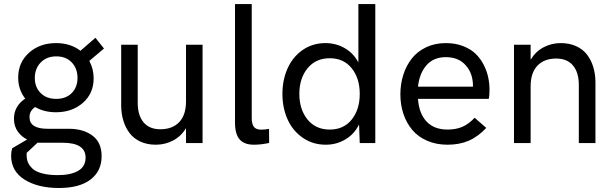

<svg xmlns="http://www.w3.org/2000/svg" viewBox="-20 -710 3044 953"><path d="M322.8 -70.8Q393.1 -70.8 438.7 -37.1Q484.4 -3.4 484.4 65.4Q484.4 138.7 429.7 180.9Q375 223.1 272.5 223.1Q168 223.1 101.6 181.4Q35.2 139.6 35.2 62.5Q35.2 43 40.5 25.9L114.7 -17.6Q86.4 -31.7 68.1 -57.4Q49.8 -83 49.3 -119.1Q48.3 -181.6 105 -220.7Q70.3 -265.6 70.3 -324.7Q70.3 -399.9 123.8 -448Q177.2 -496.1 258.3 -496.1Q329.6 -496.1 379.4 -458L453.6 -522.5L496.1 -469.2L423.3 -407.7Q444.8 -367.7 444.8 -321.8Q444.8 -246.1 391.4 -199.5Q337.9 -152.8 257.8 -152.8Q199.2 -152.8 154.3 -178.7Q125.5 -158.7 126.5 -127.4Q127.4 -70.8 215.8 -70.8ZM259.8 -430.2Q211.4 -430.2 182.1 -399.9Q152.8 -369.6 152.8 -323.2Q152.8 -277.3 181.6 -248.3Q210.4 -219.2 259.3 -219.2Q307.6 -219.2 336.2 -248.3Q364.7 -277.3 364.7 -323.2Q364.7 -370.1 336.2 -400.1Q307.6 -430.2 259.8 -430.2ZM267.1 159.2Q331.1 159.2 367.9 137.9Q404.8 116.7 404.8 72.3Q404.8 -1.5 290.5 -1.5H174.8Q169.4 -1.5 166.5 -2L112.3 48.8V61.5Q112.3 79.6 118.4 95Q124.5 110.4 139.9 125.7Q155.3 141.1 187.7 150.1Q220.2 159.2 267.1 159.2Z M753.4 8.3Q710.4 8.3 677 -7.1Q643.6 -22.5 623.3 -49.3Q603 -76.2 592.5 -110.4Q582 -144.5 581.5 -184.6V-487.8H663.6V-199.2Q663.6 -137.7 692.4 -103Q721.2 -68.4 775.9 -68.4Q835.4 -68.4 869.4 -103.8Q903.3 -139.2 903.3 -206.5V-487.8H985.4V0H903.3V-74.2Q879.4 -33.7 839.4 -12.7Q799.3 8.3 753.4 8.3Z M1240.7 8.3Q1191.9 8.3 1169.2 -18.3Q1146.5 -44.9 1146.5 -101.1V-689.9H1229.5V-123Q1229.5 -95.7 1239.7 -81.1Q1250 -66.4 1277.8 -66.4Q1293 -66.4 1315.4 -70.3L1315.9 -0.5Q1275.4 8.3 1240.7 8.3Z M1597.2 8.3Q1532.2 8.3 1482.4 -26.4Q1432.6 -61 1407.2 -117.9Q1381.8 -174.8 1381.8 -244.1Q1381.8 -313 1407.2 -370.1Q1432.6 -427.2 1481.9 -461.7Q1531.2 -496.1 1595.7 -496.1Q1647.9 -496.1 1691.7 -470.7Q1735.4 -445.3 1758.8 -399.9V-689.9H1842.8V0H1765.6L1762.2 -92.3Q1738.8 -44.4 1694.6 -18.1Q1650.4 8.3 1597.2 8.3ZM1616.7 -66.9Q1686 -66.9 1725.8 -116.7Q1765.6 -166.5 1765.6 -244.1Q1765.6 -321.3 1725.8 -371.1Q1686 -420.9 1616.7 -420.9Q1546.9 -420.9 1506.3 -370.8Q1465.8 -320.8 1465.8 -244.1Q1465.8 -167 1506.3 -116.9Q1546.9 -66.9 1616.7 -66.9Z M2201.2 8.3Q2145 8.3 2099.9 -11.5Q2054.7 -31.2 2026.1 -65.4Q1997.6 -99.6 1982.4 -144.5Q1967.3 -189.5 1967.3 -241.7Q1967.3 -293 1981.7 -338.4Q1996.1 -383.8 2023.7 -419.2Q2051.3 -454.6 2095 -475.3Q2138.7 -496.1 2192.9 -496.1Q2240.2 -496.1 2278.1 -481.4Q2315.9 -466.8 2340.1 -443.6Q2364.3 -420.4 2380.4 -389.2Q2396.5 -357.9 2403.1 -326.9Q2409.7 -295.9 2409.7 -264.2Q2409.7 -233.9 2405.8 -219.2H2054.7Q2059.6 -147.5 2096.9 -107.2Q2134.3 -66.9 2201.7 -66.9Q2242.7 -66.9 2274.4 -80.3Q2306.2 -93.8 2335.9 -125.5L2393.6 -75.2Q2353 -31.7 2306.9 -11.7Q2260.7 8.3 2201.2 8.3ZM2054.7 -279.8H2327.6Q2327.6 -300.8 2325.7 -310.5Q2318.8 -359.9 2284.7 -393.1Q2250.5 -426.3 2192.4 -426.3Q2132.3 -426.3 2097.2 -386.5Q2062 -346.7 2054.7 -279.8Z M2531.2 0V-487.8H2613.8V-413.6Q2638.2 -454.1 2677.7 -475.1Q2717.3 -496.1 2763.2 -496.1Q2806.2 -496.1 2839.6 -481Q2873 -465.8 2893.6 -439Q2914.1 -412.1 2924.6 -377.9Q2935.1 -343.8 2935.5 -303.7V0H2853V-288.6Q2853 -350.1 2824.2 -384.8Q2795.4 -419.4 2740.7 -419.4Q2681.2 -419.4 2647.5 -384Q2613.8 -348.6 2613.8 -281.2V0Z"/></svg>

Font: HK Grotesk Medium Legacy
Style: Regular
Weight: 500
Designer: Alfredo Marco Pradil
Foundry: Hanken Design Co.
Version: Version 2.022;PS 002.022;hotconv 1.0.88;makeotf.lib2.5.64775